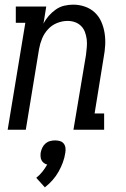

<svg xmlns="http://www.w3.org/2000/svg" viewBox="-20 -558 540 826"><path d="M13 0 89 -460H48V-530H179L167 -456Q176 -474 189.5 -489.5Q203 -505 220 -517Q237 -529 256.5 -533.5Q276 -538 295 -538Q321 -538 345.5 -529.5Q370 -521 388 -504Q406 -487 416 -464Q426 -441 430 -415.5Q434 -390 432.5 -363.5Q431 -337 426 -311L387 -70H428V0H296L350 -322Q352 -339 353.5 -356Q355 -373 353 -389Q351 -405 345.5 -420Q340 -435 329 -446Q318 -457 303 -462.5Q288 -468 271 -468Q248 -468 225.5 -459Q203 -450 186.5 -432Q170 -414 161 -392Q152 -370 148 -347L91 0ZM173 248 136 207Q151 195 162.5 180.5Q174 166 183 150Q175 148 168.5 143Q162 138 158.5 131Q155 124 154.5 115.5Q154 107 155 99Q157 88 162 77.5Q167 67 175.5 59.5Q184 52 195 49Q206 46 217 46Q228 46 238 49Q248 52 254 59.5Q260 67 261.5 77.5Q263 88 261 99Q258 120 250.5 140.5Q243 161 232 180.5Q221 200 206 217Q191 234 173 248Z"/></svg>

Font: Iosevka Slab
Style: Italic
Weight: 400
Italic angle: -9°
Monospace: yes
Designer: Belleve Invis
Foundry: Belleve Invis
Version: Version 11.1.0; ttfautohint (v1.8.3)